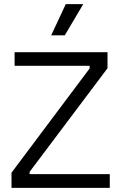

<svg xmlns="http://www.w3.org/2000/svg" viewBox="-20 -914 590 934"><path d="M36 0V-74L416 -581V-594H51V-660H503V-582L124 -78V-67H514V0ZM295 -742H229L300 -894H385Z"/></svg>

Font: Bricolage Grotesque 10pt Light
Style: Regular
Weight: 300
Designer: Mathieu Triay
Foundry: Atelier Triay
Version: Version 1.000; ttfautohint (v1.8.4.7-5d5b);gftools[0.9.32]